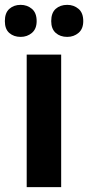

<svg xmlns="http://www.w3.org/2000/svg" viewBox="-40 -771 363 791"><path d="M212 0H70V-546H212ZM-20 -684Q-20 -718 -1.5 -734.5Q17 -751 45 -751Q72 -751 91.5 -734.5Q111 -718 111 -684Q111 -652 91.5 -635.5Q72 -619 45 -619Q17 -619 -1.5 -635Q-20 -651 -20 -684ZM171 -684Q171 -718 189.5 -734.5Q208 -751 237 -751Q264 -751 283.5 -734.5Q303 -718 303 -684Q303 -652 283.5 -635.5Q264 -619 237 -619Q208 -619 189.5 -635.5Q171 -652 171 -684Z"/></svg>

Font: Noto Sans Devanagari UI SemiCondensed
Style: Bold
Weight: 700
Width: 4
Designer: Jelle Bosma - Monotype Design Team
Foundry: Monotype Imaging Inc.
Version: Version 2.004; ttfautohint (v1.8.4.7-5d5b)